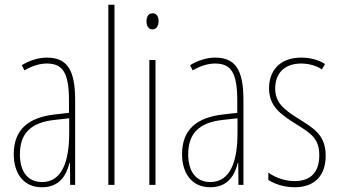

<svg xmlns="http://www.w3.org/2000/svg" viewBox="-20 -780 1428 810"><path d="M177 -537C143 -537 104 -525 72 -505L83 -483C120 -505 153 -512 177 -512C244 -512 271 -475 271 -355V-304L210 -297C100 -284 38 -234 38 -129C38 -57 73 10 157 10C233 10 261 -43 273 -93H275L276 0H297V-358C297 -489 261 -537 177 -537ZM209 -274 272 -281V-220C272 -97 241 -12 157 -12C99 -12 64 -54 64 -129C64 -217 110 -263 209 -274Z M463 0V-760H437V0Z M624 -724C604 -724 598 -706 598 -690C598 -672 606 -656 623 -656C639 -656 649 -670 649 -691C649 -707 643 -724 624 -724ZM636 -527H610V0H636Z M887 -537C853 -537 814 -525 782 -505L793 -483C830 -505 863 -512 887 -512C954 -512 981 -475 981 -355V-304L920 -297C810 -284 748 -234 748 -129C748 -57 783 10 867 10C943 10 971 -43 983 -93H985L986 0H1007V-358C1007 -489 971 -537 887 -537ZM919 -274 982 -281V-220C982 -97 951 -12 867 -12C809 -12 774 -54 774 -129C774 -217 820 -263 919 -274Z M1354 -123C1354 -210 1304 -239 1238 -280C1174 -320 1141 -349 1141 -407C1141 -475 1185 -512 1250 -512C1282 -512 1316 -503 1338 -487L1351 -510C1325 -527 1289 -537 1251 -537C1158 -537 1115 -479 1115 -408C1115 -330 1166 -296 1233 -254C1292 -217 1327 -195 1327 -125C1327 -56 1293 -16 1223 -16C1181 -16 1141 -31 1112 -52V-21C1135 -6 1174 10 1223 10C1311 10 1354 -43 1354 -123Z"/></svg>

Font: Noto Sans Devanagari UI ExtraCondensed Thin
Style: Regular
Weight: 100
Width: 2
Designer: Jelle Bosma - Monotype Design Team
Foundry: Monotype Imaging Inc.
Version: Version 2.004